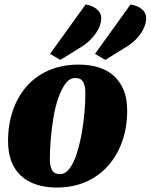

<svg xmlns="http://www.w3.org/2000/svg" viewBox="-20 -819 674 859"><path d="M233 20Q184 20 143.5 7Q103 -6 74.5 -32Q46 -58 31 -97Q16 -136 16 -188Q16 -262 37.5 -324.5Q59 -387 99.5 -433Q140 -479 199 -504.5Q258 -530 333 -530Q383 -530 423 -517Q463 -504 490.5 -478.5Q518 -453 533.5 -415Q549 -377 549 -325Q549 -251 527.5 -188.5Q506 -126 465 -79Q424 -32 365.5 -6Q307 20 233 20ZM248 -40Q272 -40 291 -65Q310 -90 323 -130.5Q336 -171 345 -219.5Q354 -268 358 -316.5Q362 -365 362 -404Q362 -433 352.5 -451.5Q343 -470 317 -470Q292 -470 273.5 -445.5Q255 -421 241 -381Q227 -341 219 -292.5Q211 -244 207 -195.5Q203 -147 203 -106Q203 -77 212.5 -58.5Q222 -40 248 -40ZM451 -551 405 -578 564 -799Q596 -794 615 -777.5Q634 -761 634 -739Q634 -703 607 -665.5Q580 -628 535 -603ZM250 -551 204 -578 363 -799Q394 -794 413.5 -777.5Q433 -761 433 -739Q433 -703 405.5 -665.5Q378 -628 334 -603Z"/></svg>

Font: Sansita Swashed Light ExtraBold
Style: Regular
Weight: 800
Version: Version 1.003